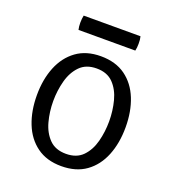

<svg xmlns="http://www.w3.org/2000/svg" viewBox="-122 -739 763 845"><g transform="rotate(20 259.5 -316.0)"><path d="M467.5 -245.5Q467.5 -171 444 -112.8Q420.5 -54.5 374.2 -21.2Q328 12 259 12Q190.5 12 144.2 -21.8Q98 -55.5 75 -113.8Q52 -172 52 -245.5Q52 -319.5 75.5 -377.5Q99 -435.5 145 -469Q191 -502.5 259 -502.5Q328.5 -502.5 374.8 -469Q421 -435.5 444.2 -377.5Q467.5 -319.5 467.5 -245.5ZM128.5 -245.5Q128.5 -196 140.8 -150.2Q153 -104.5 181.8 -75.2Q210.5 -46 260 -46Q309.5 -46 338 -75.2Q366.5 -104.5 378.5 -150.2Q390.5 -196 390.5 -245.5Q390.5 -294.5 378.5 -340.5Q366.5 -386.5 338 -416Q309.5 -445.5 260 -445.5Q210.5 -445.5 181.8 -416Q153 -386.5 140.8 -340.5Q128.5 -294.5 128.5 -245.5ZM126 -577.5Q122.5 -591.5 122.5 -610Q122.5 -629 126 -644.5H392Q394 -636.5 394.8 -628.8Q395.5 -621 395.5 -610Q395.5 -591.5 392 -577.5Z"/></g></svg>

Font: Signika Light Light
Style: Regular
Weight: 300
Version: Version 2.001